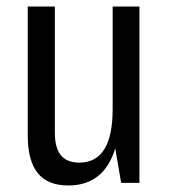

<svg xmlns="http://www.w3.org/2000/svg" viewBox="-20 -560 517 588"><path d="M148 -154Q148 -107 166.5 -84.5Q185 -62 223 -62Q274 -62 299.5 -103Q325 -144 325 -226L350 -295V-238Q350 -117 310 -54.5Q270 8 189 8Q126 8 95.5 -30Q65 -68 65 -145V-540H148ZM407 0H351L325 -152V-540H407Z"/></svg>

Font: Pathway Extreme Condensed
Style: Regular
Weight: 400
Width: 3
Version: Version 1.001;gftools[0.9.26]